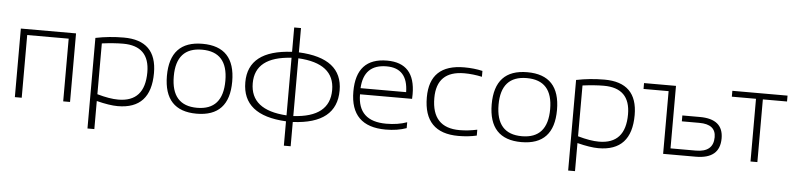

<svg xmlns="http://www.w3.org/2000/svg" viewBox="-49 -971 5903 1430"><g transform="rotate(5 2902.5 -256.0)"><path d="M73.2 0V-512.7H485.8V0H434.6V-468.8H124.5V0Z M683.6 -75.2Q775.9 -48.8 841.3 -48.8Q1040 -48.8 1040 -270Q1040 -466.8 842.3 -466.8Q773.9 -466.8 683.6 -455.1ZM632.3 -491.7Q734.4 -512.7 843.3 -512.7Q1089.8 -512.7 1089.8 -269Q1089.8 0 841.8 0Q780.3 0 683.6 -24.4V185.5H632.3Z M1187.5 -256.3Q1187.5 -517.6 1431.6 -517.6Q1675.8 -517.6 1675.8 -256.3Q1675.8 4.9 1431.6 4.9Q1188.5 4.9 1187.5 -256.3ZM1431.6 -39.1Q1624.5 -39.1 1624.5 -258.3Q1624.5 -473.6 1431.6 -473.6Q1238.8 -473.6 1238.8 -258.3Q1238.8 -39.1 1431.6 -39.1Z M2100.6 3.4Q1773.4 -13.2 1773.4 -260.3Q1773.4 -499.5 2100.6 -516.1V-698.2H2151.4V-516.6Q2478.5 -501.5 2478.5 -260.3Q2478.5 -11.2 2151.4 3.9V185.5H2100.6ZM2100.6 -41V-471.7Q1829.1 -455.6 1829.1 -258.3Q1829.1 -57.6 2100.6 -41ZM2151.4 -472.2V-40.5Q2422.9 -55.2 2422.9 -258.3Q2422.9 -457.5 2151.4 -472.2Z M2812 -512.7Q3022.5 -512.7 3022.5 -279.8Q3022.5 -263.2 3021.5 -245.1H2632.3Q2632.3 -43.9 2845.2 -43.9Q2932.6 -43.9 3000.5 -68.4V-24.4Q2932.6 0 2845.2 0Q2581.1 0 2581.1 -262.2Q2581.1 -512.7 2812 -512.7ZM2632.3 -291H2973.1Q2970.2 -469.7 2812 -469.7Q2641.1 -469.7 2632.3 -291Z M3525.4 -14.6Q3461.9 0 3388.7 0Q3129.9 0 3129.9 -266.1Q3129.9 -512.7 3388.7 -512.7Q3461.9 -512.7 3525.4 -498V-454.1Q3457 -468.8 3393.6 -468.8Q3186 -468.8 3186 -266.1Q3186 -43.9 3393.6 -43.9Q3457 -43.9 3525.4 -58.6Z M3615.7 -256.3Q3615.7 -517.6 3859.9 -517.6Q4104 -517.6 4104 -256.3Q4104 4.9 3859.9 4.9Q3616.7 4.9 3615.7 -256.3ZM3859.9 -39.1Q4052.7 -39.1 4052.7 -258.3Q4052.7 -473.6 3859.9 -473.6Q3667 -473.6 3667 -258.3Q3667 -39.1 3859.9 -39.1Z M4277.3 -75.2Q4369.6 -48.8 4435.1 -48.8Q4633.8 -48.8 4633.8 -270Q4633.8 -466.8 4436 -466.8Q4367.7 -466.8 4277.3 -455.1ZM4226.1 -491.7Q4328.1 -512.7 4437 -512.7Q4683.6 -512.7 4683.6 -269Q4683.6 0 4435.5 0Q4374 0 4277.3 -24.4V185.5H4226.1Z M4971.2 -512.7V-45.4H5160.6Q5291.5 -45.4 5291.5 -157.2Q5291.5 -253.4 5168.5 -253.4H5037.6V-297.4H5168.5Q5343.8 -297.4 5343.8 -152.8Q5343.8 0 5164.1 0H4919.9V-468.8H4732.4V-512.7Z M5805.2 -512.7V-468.8H5624.5V0H5573.2V-468.8H5392.6V-512.7Z"/></g></svg>

Font: Voltera Light
Style: Light
Weight: 300
Designer: Bernd Montag
Version: Version 1.301